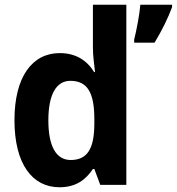

<svg xmlns="http://www.w3.org/2000/svg" viewBox="-20 -780 746 810"><path d="M231 10C300 10 341 -21 372 -67H378L403 0H513V-760H372V-579C372 -542 378 -504 381 -476H377C347 -525 300 -556 232 -556C116 -556 41 -456 41 -273C41 -90 115 10 231 10ZM706 -750V-760H572C569 -719 555 -648 546 -613V-600H632C662 -649 689 -704 706 -750ZM278 -105C218 -105 184 -161 184 -272C184 -381 217 -439 277 -439C352 -439 378 -384 378 -277V-255C377 -153 349 -105 278 -105Z"/></svg>

Font: Noto Sans Telugu SemiCondensed
Style: Bold
Weight: 700
Width: 4
Designer: Jelle Bosma - Monotype Design Team
Foundry: Monotype Imaging Inc.
Version: Version 2.005